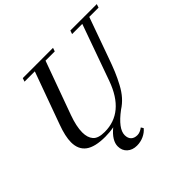

<svg xmlns="http://www.w3.org/2000/svg" viewBox="-206 -877 1300 1300"><g transform="rotate(-45 443.5 -227.5)"><path d="M293 13.2Q194.8 13.2 148.4 -21.2Q102.1 -55.7 102.1 -125Q102.1 -180.7 133.3 -265.1L268.6 -637.7H169.9L178.7 -663.1H468.3L459.5 -637.7H371.1L232.4 -255.9Q203.1 -175.3 203.1 -118.2Q203.1 -68.8 227.1 -40.8Q251 -12.7 313.5 -12.7Q499 -12.7 579.1 -234.9L723.1 -637.7H625.5L634.3 -663.1H887.2L878.9 -637.7H790L689.9 -358.4Q667 -293.5 649.7 -252Q632.3 -210.4 609.1 -167Q585.9 -123.5 558.8 -93.3Q531.7 -63 498 -41.5Q393.1 37.1 393.1 98.1Q393.1 127.4 409.2 143.3Q425.3 159.2 454.6 159.2Q479.5 159.2 507.3 138.2L518.1 155.3Q499 179.2 468 193.4Q437 207.5 402.3 207.5Q359.9 207.5 333 183.1Q306.2 158.7 306.2 118.7Q306.2 63 376 5.4Q336.9 13.2 293 13.2Z"/></g></svg>

Font: Elstob 18pt Medium
Style: Italic
Weight: 500
Italic angle: -20°
Designer: Peter S. Baker
Version: Version 1.015